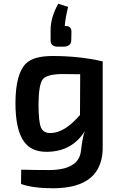

<svg xmlns="http://www.w3.org/2000/svg" viewBox="-20 -805 622 1032"><path d="M292 -554Q250 -554 252 -591V-644Q252 -711 293 -785L346 -768Q331 -706 328 -665Q364 -668 364 -634L363 -588Q361 -554 320 -554ZM532 -25Q539 207 264 207Q160 207 93 184L94 107Q166 109 242 109Q403 109 415 7Q425 -78 437 -102Q368 10 232 11Q149 12 109 -44Q63 -107 63 -253Q64 -410 120 -464Q161 -504 263 -504Q407 -504 532 -475ZM319 -407Q234 -407 211 -380Q188 -353 187 -247Q187 -148 201 -118Q214 -89 253 -90Q327 -91 410 -187L411 -406Z"/></svg>

Font: Taylor Sans Upright Semi Bold
Style: Regular
Weight: 600
Italic angle: -8°
Designer: Natanael Gama
Version: Version 1.001 September 8, 2015